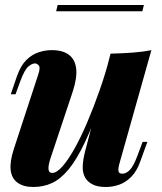

<svg xmlns="http://www.w3.org/2000/svg" viewBox="-20 -732 647 766"><path d="M392 -352Q354 -239 320 -167Q286 -95 253.5 -56Q221 -17 187 -1.5Q153 14 113 14Q73 14 49.5 -3.5Q26 -21 22.5 -54.5Q19 -88 35 -137L132 -433Q142 -462 135 -470.5Q128 -479 119 -479Q108 -479 93 -466.5Q78 -454 61 -408L42 -356H23L48 -429Q63 -471 85.5 -493Q108 -515 134.5 -523.5Q161 -532 186 -532Q231 -532 255.5 -513Q280 -494 284 -457.5Q288 -421 270 -366L182 -102Q162 -42 188 -42Q206 -42 229 -68Q252 -94 277.5 -139.5Q303 -185 328.5 -245Q354 -305 377.5 -372Q401 -439 419 -508ZM458 -85Q451 -61 452.5 -50Q454 -39 468 -39Q484 -39 498.5 -54.5Q513 -70 528 -110L549 -166H568L540 -89Q527 -51 505 -28Q483 -5 456.5 4.5Q430 14 402 14Q370 14 350 4Q330 -6 320 -23Q309 -42 310 -68.5Q311 -95 319 -126L421 -518Q467 -519 508 -522Q549 -525 584 -532ZM554 -712 548 -687H204L210 -712Z"/></svg>

Font: Playfair Display ExtraBold
Style: Italic
Weight: 800
Italic angle: -14°
Designer: Claus Eggers Sørensen
Foundry: Claus Eggers Sørensen
Version: Version 1.203